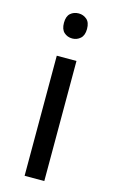

<svg xmlns="http://www.w3.org/2000/svg" viewBox="-115 -782 489 828"><g transform="rotate(15 129.0 -368.5)"><path d="M78.1 -681.2Q78.1 -710.4 93 -723.6Q107.9 -736.8 129.9 -736.8Q150.4 -736.8 165.8 -723.6Q181.2 -710.4 181.2 -681.2Q181.2 -652.3 165.8 -638.7Q150.4 -625 129.9 -625Q107.9 -625 93 -638.7Q78.1 -652.3 78.1 -681.2ZM172.9 0H85V-536.1H172.9Z"/></g></svg>

Font: NotoSans
Style: Regular
Weight: 400
Designer: Monotype Design team
Foundry: Monotype Imaging Inc.
Version: Version 1.04; ttfautohint (v1.4.1)